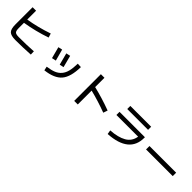

<svg xmlns="http://www.w3.org/2000/svg" viewBox="414 -2446 4172 4172"><g transform="rotate(45 2500.0 -360.0)"><path d="M162 -750H269V-478Q555 -525 845 -625L874 -530Q574 -427 269 -378V-218Q269 -132 296 -105Q323 -78 409 -78Q659 -78 859 -92L862 5Q622 20 402 20Q264 20 213 -30.5Q162 -81 162 -220Z M1724 -577 1824 -572Q1818 -266 1702.5 -129.5Q1587 7 1312 39L1292 -53Q1416 -70 1494.5 -102Q1573 -134 1625 -195.5Q1677 -257 1699 -347.5Q1721 -438 1724 -577ZM1172 -532 1267 -553Q1303 -430 1339 -287L1242 -266Q1210 -398 1172 -532ZM1389 -559 1486 -580Q1519 -465 1558 -305L1461 -284Q1430 -415 1389 -559Z M2240 -770H2350V-484Q2621 -419 2902 -315L2868 -215Q2605 -313 2350 -376V50H2240Z M3105 -478H3885V-458Q3885 6 3263 45L3247 -50Q3473 -64 3609.5 -141.5Q3746 -219 3772 -382H3105ZM3180 -640V-735H3820V-640Z M4090 -308V-413H4910V-308Z"/></g></svg>

Font: M PLUS 1p Medium
Style: Regular
Weight: 500
Version: Version 1.062